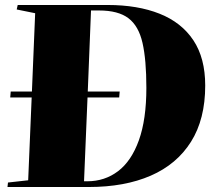

<svg xmlns="http://www.w3.org/2000/svg" viewBox="-20 -750 878 770"><path d="M412 -730Q532 -730 620 -695Q708 -660 755.5 -588.5Q803 -517 803 -407Q803 -272 746 -181.5Q689 -91 584.5 -45.5Q480 0 336 0H10L12 -18L93 -27L107 -359H21L23 -383H108L121 -697L47 -712L51 -730ZM330 -23Q400 -23 453.5 -63.5Q507 -104 537 -187.5Q567 -271 567 -398Q567 -510 551.5 -578Q536 -646 495 -677Q454 -708 377 -708H345L332 -383H460L458 -359H331L317 -23Z"/></svg>

Font: Literata 72pt Black
Style: Italic
Weight: 900
Italic angle: -2°
Designer: Latin by Veronika Burian and Jose Scaglione. Greek by Irene Vlachou. Cyrillic by Vera Evstafieva
Foundry: TypeTogether
Version: Version 3.002